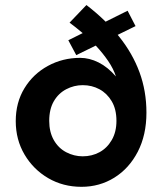

<svg xmlns="http://www.w3.org/2000/svg" viewBox="-20 -721 639 756"><path d="M300.8 14.6Q228.5 14.6 169.9 -19.5Q111.3 -53.7 76.7 -112.3Q42 -170.9 42 -244.1Q42 -317.4 76.2 -373.5Q110.4 -429.7 168.5 -461.4Q226.6 -493.2 295.9 -493.2Q332 -493.2 368.2 -475.1Q404.3 -457 436.5 -419.9Q426.8 -450.2 405.8 -481Q384.8 -511.7 358.4 -540Q332 -568.4 304.2 -591.8Q276.4 -615.2 253.9 -631.8L320.3 -701.2Q396.5 -642.6 449.2 -576.7Q502 -510.7 529.3 -436.5Q556.6 -362.3 556.6 -277.3Q556.6 -189.5 522.5 -123.5Q488.3 -57.6 430.2 -21.5Q372.1 14.6 300.8 14.6ZM305.7 -105.5Q341.8 -105.5 371.6 -121.6Q401.4 -137.7 419.9 -169.4Q438.5 -201.2 438.5 -245.1Q438.5 -291 419.9 -322.3Q401.4 -353.5 371.6 -369.6Q341.8 -385.7 305.7 -385.7Q271.5 -385.7 240.7 -369.6Q210 -353.5 191.9 -322.3Q173.8 -291 173.8 -245.1Q173.8 -201.2 191.9 -169.4Q210 -137.7 240.7 -121.6Q271.5 -105.5 305.7 -105.5ZM280.3 -503.9 249 -562.5 482.4 -678.7 513.7 -618.2Z"/></svg>

Font: Sen
Style: Bold
Weight: 700
Designer: Kosal Sen, Philatype
Foundry: Philatype
Version: Version 2.000;gftools[0.9.31]